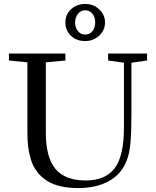

<svg xmlns="http://www.w3.org/2000/svg" viewBox="-20 -932 784 965"><path d="M408.2 -725.6Q364.3 -725.6 336.4 -752.2Q308.6 -778.8 308.6 -819.3Q308.6 -859.9 337.6 -886Q366.7 -912.1 408.2 -912.1Q450.2 -912.1 479 -884.8Q507.8 -857.4 507.8 -819.3Q507.8 -779.3 478.3 -752.4Q448.7 -725.6 408.2 -725.6ZM408.2 -758.3Q431.2 -758.3 444.8 -775.6Q458.5 -793 458.5 -819.3Q458.5 -846.7 444.1 -863.5Q429.7 -880.4 408.2 -880.4Q385.3 -880.4 371.3 -861.8Q357.4 -843.3 357.4 -819.3Q357.4 -792.5 371.8 -775.4Q386.2 -758.3 408.2 -758.3ZM373 13.2Q274.9 13.2 218.3 -22Q186.5 -41.5 165.3 -70.3Q144 -99.1 134.3 -133.5Q124.5 -168 121.1 -198Q117.7 -228 117.7 -264.2V-618.7L24.9 -627.9V-663.1H308.6V-627.9L210.4 -618.7V-264.2Q210.4 -140.6 259 -82.8Q307.6 -24.9 410.6 -24.9Q509.8 -24.9 556.4 -86.4Q603 -147.9 603 -292.5V-616.7L523.4 -627.9V-663.1H719.2V-627.9L640.6 -616.7V-357.9Q640.6 -268.1 635.7 -214.8Q630.9 -161.6 617.7 -127.4Q591.3 -57.1 527.6 -22Q463.9 13.2 373 13.2Z"/></svg>

Font: Elstob 8pt
Style: Regular
Weight: 400
Designer: Peter S. Baker
Version: Version 1.015